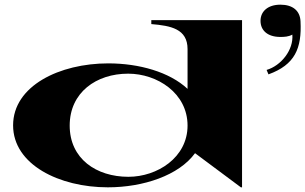

<svg xmlns="http://www.w3.org/2000/svg" viewBox="-20 -786 1306 821"><path d="M441 15C593 15 745 -36 814 -131L1010 15H1015V-700H627V-683C710 -676 782 -663 782 -576V-406C705 -478 575 -515 443 -515C235 -515 36 -419 36 -250C36 -82 234 15 441 15ZM529 -30C392 -30 278 -107 278 -249C278 -391 392 -471 528 -471C652 -471 782 -388 782 -249C782 -112 652 -30 529 -30ZM1120 -487 1128 -468C1241 -509 1271 -579 1265 -695C1263 -740 1232 -766 1179 -766C1125 -766 1094 -737 1094 -697C1094 -656 1124 -628 1179 -628C1196 -628 1214 -629 1230 -638C1236 -573 1182 -505 1120 -487Z"/></svg>

Font: Sprat Extended
Style: Bold
Weight: 700
Width: 9
Designer: Ethan Nakache
Foundry: Collletttivo
Version: Version 2.000;Glyphs 3.2 (3217)